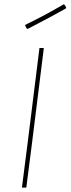

<svg xmlns="http://www.w3.org/2000/svg" viewBox="-20 -856 322 876"><path d="M125 -195 100 0H80L105 -195L160 -637H180ZM275 -834 282 -822 280 -817Q213 -779 106 -724L101 -727L94 -742Q185 -786 270 -836Z"/></svg>

Font: Luna Sans Thin
Style: Italic
Weight: 250
Italic angle: -7°
Designer: Juan Pablo del Peral
Foundry: Huerta Tipografica
Version: Version 2.001; ttfautohint (v1.5)